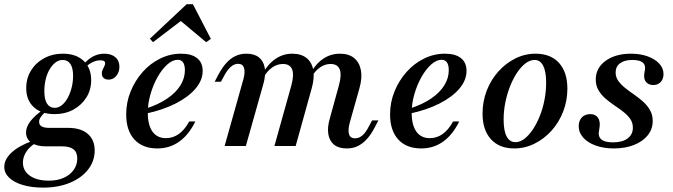

<svg xmlns="http://www.w3.org/2000/svg" viewBox="-44 -676 3118 889"><path d="M155.6 192.7Q102.4 192.7 61.7 180.6Q21 168.5 -1.6 146.8Q-24.2 125 -24.2 96.8Q-24.2 62.1 8.9 31Q41.9 0 103.2 -22.6L118.5 -12.1Q91.9 4 77 27.8Q62.1 51.6 62.1 76.6Q62.1 115.3 94.8 137.9Q127.4 160.5 182.3 160.5Q221 160.5 250.4 147.6Q279.8 134.7 296.8 111.3Q313.7 87.9 313.7 58.1Q313.7 29 296.4 15.3Q279 1.6 242.7 1.6H167.7Q125.8 1.6 101.2 -15.3Q76.6 -32.3 76.6 -62.9Q76.6 -87.9 96 -113.7Q115.3 -139.5 154.8 -167.7L167.7 -158.9Q151.6 -144.4 144.4 -133.5Q137.1 -122.6 137.1 -112.1Q137.1 -97.6 148.8 -90.7Q160.5 -83.9 185.5 -83.9H271.8Q329.8 -83.9 362.1 -56.5Q394.4 -29 394.4 21Q394.4 70.2 363.7 109.3Q333.1 148.4 279 170.6Q225 192.7 155.6 192.7ZM208.1 -147.6Q147.6 -147.6 112.5 -179.8Q77.4 -212.1 77.4 -267.7Q77.4 -313.7 99.6 -349.6Q121.8 -385.5 160.5 -406.5Q199.2 -427.4 247.6 -427.4Q308.1 -427.4 343.1 -394.4Q378.2 -361.3 378.2 -304.8Q378.2 -259.7 355.6 -224.2Q333.1 -188.7 295.2 -168.1Q257.3 -147.6 208.1 -147.6ZM208.9 -176.6Q226.6 -176.6 241.9 -188.7Q257.3 -200.8 269 -221.8Q280.6 -242.7 287.5 -269.4Q294.4 -296 294.4 -325Q294.4 -361.3 281.9 -379.8Q269.4 -398.4 246 -398.4Q228.2 -398.4 212.9 -386.7Q197.6 -375 185.9 -355.2Q174.2 -335.5 167.7 -309.3Q161.3 -283.1 161.3 -253.2Q161.3 -215.3 173.8 -196Q186.3 -176.6 208.9 -176.6ZM458.9 -307.3Q444.4 -307.3 435.9 -314.9Q427.4 -322.6 427.4 -336.3Q427.4 -345.2 431.5 -353.6Q435.5 -362.1 439.1 -369.4Q442.7 -376.6 442.7 -383.1Q442.7 -390.3 437.5 -393.5Q432.3 -396.8 421 -396.8Q403.2 -396.8 385.9 -388.7Q368.5 -380.6 352.4 -365.3L342.7 -378.2Q363.7 -402.4 387.5 -414.9Q411.3 -427.4 438.7 -427.4Q471 -427.4 489.9 -411.3Q508.9 -395.2 508.9 -366.9Q508.9 -341.9 494.4 -324.6Q479.8 -307.3 458.9 -307.3Z M684.7 11.3Q616.1 11.3 578.2 -30.2Q540.3 -71.8 540.3 -146Q540.3 -202.4 560.9 -252.8Q581.5 -303.2 616.5 -342.7Q651.6 -382.3 697.6 -404.8Q743.5 -427.4 794.4 -427.4Q842.7 -427.4 868.5 -406.9Q894.4 -386.3 894.4 -347.6Q894.4 -304.8 861.7 -266.1Q829 -227.4 770.2 -197.2Q711.3 -166.9 631.5 -150V-173.4Q689.5 -191.9 729.8 -219.4Q770.2 -246.8 791.1 -280.2Q812.1 -313.7 812.1 -350.8Q812.1 -375 803.6 -387.1Q795.2 -399.2 779 -399.2Q754.8 -399.2 730.2 -377Q705.6 -354.8 685.5 -319Q665.3 -283.1 652.8 -239.9Q640.3 -196.8 640.3 -154.8Q640.3 -96.8 662.1 -66.5Q683.9 -36.3 724.2 -36.3Q756.5 -36.3 783.5 -55.2Q810.5 -74.2 832.3 -113.7H860.5Q830.6 -52.4 786.3 -20.6Q741.9 11.3 684.7 11.3ZM664.5 -480.6 650 -496.8 820.2 -656.5H849.2L932.3 -496L910.5 -480.6L777.4 -591.9L816.9 -596.8Z M1562.1 11.3Q1524.2 11.3 1502.8 -6Q1481.5 -23.4 1476.2 -54.8Q1471 -86.3 1483.1 -127.4L1525 -279.8Q1538.7 -329 1529 -354.4Q1519.4 -379.8 1486.3 -379.8Q1460.5 -379.8 1437.5 -363.7Q1414.5 -347.6 1395.2 -315.3L1391.1 -333.1Q1416.9 -379.8 1452 -403.6Q1487.1 -427.4 1529.8 -427.4Q1571 -427.4 1595.6 -407.3Q1620.2 -387.1 1627 -351.2Q1633.9 -315.3 1620.2 -266.9L1575 -106.5Q1566.1 -72.6 1572.2 -54Q1578.2 -35.5 1600 -35.5Q1618.5 -35.5 1634.3 -49.2Q1650 -62.9 1663.7 -90.3L1679 -118.5H1708.1L1690.3 -84.7Q1675 -54.8 1656 -33.5Q1637.1 -12.1 1614.1 -0.4Q1591.1 11.3 1562.1 11.3ZM996 0 1083.1 -309.7Q1091.9 -342.7 1085.9 -361.7Q1079.8 -380.6 1058.1 -380.6Q1041.1 -380.6 1025 -366.9Q1008.9 -353.2 994.4 -325.8L979 -297.6H950L967.7 -331.5Q983.9 -361.3 1002.4 -382.7Q1021 -404 1044.4 -415.7Q1067.7 -427.4 1096 -427.4Q1133.9 -427.4 1155.2 -410.1Q1176.6 -392.7 1181.9 -361.3Q1187.1 -329.8 1175.8 -288.7L1094.4 0ZM1226.6 0 1304.8 -279.8Q1318.5 -329.8 1308.5 -354.8Q1298.4 -379.8 1266.1 -379.8Q1239.5 -379.8 1216.5 -363.7Q1193.5 -347.6 1174.2 -315.3L1170.2 -333.1Q1196.8 -379.8 1231.9 -403.6Q1266.9 -427.4 1309.7 -427.4Q1350 -427.4 1375 -407.7Q1400 -387.9 1406.5 -351.6Q1412.9 -315.3 1399.2 -266.9L1325 0Z M1906.5 11.3Q1837.9 11.3 1800 -30.2Q1762.1 -71.8 1762.1 -146Q1762.1 -202.4 1782.7 -252.8Q1803.2 -303.2 1838.3 -342.7Q1873.4 -382.3 1919.4 -404.8Q1965.3 -427.4 2016.1 -427.4Q2064.5 -427.4 2090.3 -406.9Q2116.1 -386.3 2116.1 -347.6Q2116.1 -304.8 2083.5 -266.1Q2050.8 -227.4 1991.9 -197.2Q1933.1 -166.9 1853.2 -150V-173.4Q1911.3 -191.9 1951.6 -219.4Q1991.9 -246.8 2012.9 -280.2Q2033.9 -313.7 2033.9 -350.8Q2033.9 -375 2025.4 -387.1Q2016.9 -399.2 2000.8 -399.2Q1976.6 -399.2 1952 -377Q1927.4 -354.8 1907.3 -319Q1887.1 -283.1 1874.6 -239.9Q1862.1 -196.8 1862.1 -154.8Q1862.1 -96.8 1883.9 -66.5Q1905.6 -36.3 1946 -36.3Q1978.2 -36.3 2005.2 -55.2Q2032.3 -74.2 2054 -113.7H2082.3Q2052.4 -52.4 2008.1 -20.6Q1963.7 11.3 1906.5 11.3Z M2337.1 11.3Q2267.7 11.3 2229 -31.5Q2190.3 -74.2 2190.3 -150Q2190.3 -206.5 2209.7 -256.5Q2229 -306.5 2263.3 -344.8Q2297.6 -383.1 2341.9 -405.2Q2386.3 -427.4 2435.5 -427.4Q2505.6 -427.4 2544.4 -384.7Q2583.1 -341.9 2583.1 -265.3Q2583.1 -209.7 2563.7 -159.7Q2544.4 -109.7 2510.1 -71.4Q2475.8 -33.1 2431 -10.9Q2386.3 11.3 2337.1 11.3ZM2342.7 -17.7Q2363.7 -17.7 2384.3 -33.5Q2404.8 -49.2 2423 -76.2Q2441.1 -103.2 2455.2 -138.3Q2469.4 -173.4 2477 -213.3Q2484.7 -253.2 2484.7 -293.5Q2484.7 -345.2 2471 -371.8Q2457.3 -398.4 2431.5 -398.4Q2409.7 -398.4 2389.1 -382.7Q2368.5 -366.9 2350.4 -339.9Q2332.3 -312.9 2318.1 -277.4Q2304 -241.9 2296 -202.4Q2287.9 -162.9 2287.9 -121.8Q2287.9 -70.2 2302 -44Q2316.1 -17.7 2342.7 -17.7Z M2798.4 11.3Q2751.6 11.3 2714.5 -2Q2677.4 -15.3 2656.5 -38.7Q2635.5 -62.1 2635.5 -91.9Q2635.5 -116.9 2650 -132.3Q2664.5 -147.6 2688.7 -147.6Q2708.9 -147.6 2720.6 -135.9Q2732.3 -124.2 2733.1 -102.4Q2733.1 -90.3 2730.6 -77Q2728.2 -63.7 2728.2 -54.8Q2729.8 -35.5 2746.4 -26.2Q2762.9 -16.9 2794.4 -16.9Q2837.9 -16.9 2862.1 -35.1Q2886.3 -53.2 2886.3 -84.7Q2886.3 -108.1 2873.8 -125.8Q2861.3 -143.5 2841.9 -158.5Q2822.6 -173.4 2800.4 -188.3Q2778.2 -203.2 2758.9 -220.2Q2739.5 -237.1 2727 -258.5Q2714.5 -279.8 2714.5 -308.1Q2714.5 -361.3 2760.1 -394.4Q2805.6 -427.4 2877.4 -427.4Q2921 -427.4 2955.2 -414.9Q2989.5 -402.4 3008.9 -381Q3028.2 -359.7 3028.2 -333.1Q3028.2 -310.5 3015.3 -296.4Q3002.4 -282.3 2980.6 -282.3Q2962.1 -282.3 2950.4 -293.1Q2938.7 -304 2938.7 -321.8Q2937.9 -332.3 2940.7 -344.8Q2943.5 -357.3 2942.7 -364.5Q2941.9 -381.5 2927 -389.9Q2912.1 -398.4 2883.9 -398.4Q2847.6 -398.4 2827 -383.1Q2806.5 -367.7 2806.5 -340.3Q2806.5 -318.5 2819 -301.2Q2831.5 -283.9 2850.8 -268.5Q2870.2 -253.2 2892.3 -237.9Q2914.5 -222.6 2933.9 -205.2Q2953.2 -187.9 2965.7 -166.1Q2978.2 -144.4 2978.2 -116.1Q2978.2 -78.2 2955.2 -49.6Q2932.3 -21 2891.5 -4.8Q2850.8 11.3 2798.4 11.3Z"/></svg>

Font: Playfair 5pt SemiExpanded Light SemiBold
Style: Italic
Weight: 600
Italic angle: -15.6°
Version: Version 2.001;gftools[0.9.30]